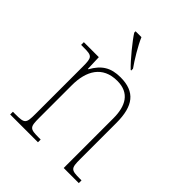

<svg xmlns="http://www.w3.org/2000/svg" viewBox="-217 -882 997 997"><g transform="rotate(45 282.0 -383.0)"><path d="M313 -606H317V-619C290 -657 251 -721 232 -766H189V-756C211 -721 275 -642 313 -606ZM34 0H238V-20H226C158 -20 153 -25 153 -95V-334C153 -439 196 -517 304 -517C394 -517 427 -455 427 -365V0H538V-20H527C460 -20 455 -25 455 -95V-359C455 -483 410 -542 303 -542C233 -542 190 -516 155 -453H152L149 -536H39V-516H58C119 -516 125 -511 125 -442V-95C125 -25 120 -20 52 -20H34Z"/></g></svg>

Font: Noto Serif SemiCondensed Thin
Style: Regular
Weight: 100
Width: 4
Designer: Monotype Design Team
Foundry: Monotype Imaging Inc.
Version: Version 2.015